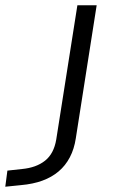

<svg xmlns="http://www.w3.org/2000/svg" viewBox="-157 -514 441 727"><path d="M-137 193 -129 132 -74 126Q-20 121 13.5 94.5Q47 68 56 14L136 -494H209L130 10Q124 50 107.5 81.5Q91 113 65 135Q39 157 3.5 170Q-32 183 -78 187Z"/></svg>

Font: Nunito Sans 7pt SemiExpanded Light
Style: Italic
Weight: 300
Width: 6
Italic angle: -9°
Designer: Vernon Adams
Foundry: Vernon Adams
Version: Version 3.101;gftools[0.9.27]